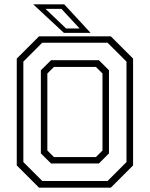

<svg xmlns="http://www.w3.org/2000/svg" viewBox="-20 -868 693 888"><path d="M160.5 0 57.5 -103V-597L160.5 -700H492.5L595.5 -597V-103L492.5 0ZM229.5 -141.5H423.5L454 -172V-528L423.5 -558.5H229.5L199 -528V-172ZM175.5 -31H477.5L565 -118.5V-583L477.5 -670.5H175.5L88 -583V-118.5ZM216 -112 169 -158.5V-543L216 -589.5H437.5L484 -543V-158.5L437.5 -112ZM399 -716H275.5L133.5 -848H277ZM348 -736.5 264 -827H190.5L285.5 -736.5Z"/></svg>

Font: Tourney Thin Light
Style: Regular
Weight: 300
Version: Version 1.015